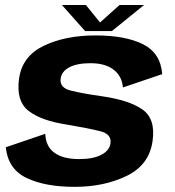

<svg xmlns="http://www.w3.org/2000/svg" viewBox="-20 -739 696 764"><path d="M277 4.5Q394.5 4.5 484 -39Q573.5 -82.5 587 -177Q600 -266 547 -303.2Q494 -340.5 385.5 -356Q307.5 -367 261.8 -378.5Q216 -390 221.5 -426.5Q225 -454.5 255.5 -471Q286 -487.5 340.5 -487.5Q398.5 -487.5 432 -461.8Q465.5 -436 469 -391L625.5 -444Q619 -528 549 -563Q479 -598 359.5 -598Q240 -598 154.2 -556.8Q68.5 -515.5 56 -427Q43 -336.5 94.5 -297.2Q146 -258 247.5 -243Q330 -229 377.8 -217.2Q425.5 -205.5 419.5 -168Q415.5 -140 383.2 -123Q351 -106 295 -106Q231.5 -106 197 -130.8Q162.5 -155.5 160 -206.5L3 -153Q12 -66 85.8 -30.8Q159.5 4.5 277 4.5ZM318.5 -615.5H425.5L553 -719H455.5L378 -649.5L322 -719H226.5Z"/></svg>

Font: Anybody Thin
Style: Bold Italic
Weight: 700
Italic angle: -10°
Version: Version 1.113;gftools[0.9.25]